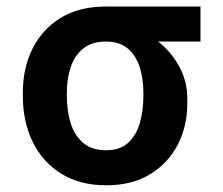

<svg xmlns="http://www.w3.org/2000/svg" viewBox="-20 -548 672 578"><path d="M48.8 -258.8V-269.5Q48.8 -343.3 78.1 -401.9Q107.4 -460.4 163.1 -494.4Q218.8 -528.3 298.8 -528.3H583.5V-422.9H456.1Q494.6 -393.1 519.5 -347.9Q544.4 -302.7 543.9 -249V-238.3Q544.4 -170.4 515.9 -114Q487.3 -57.6 432.6 -23.9Q377.9 9.8 300.3 9.8Q219.7 9.8 163.6 -25.6Q107.4 -61 78.1 -121.6Q48.8 -182.1 48.8 -258.8ZM181.2 -269.5V-258.8Q181.2 -213.9 192.9 -176.8Q204.6 -139.6 230.5 -117.7Q256.3 -95.7 300.3 -95.7Q340.8 -95.7 365.2 -117.7Q389.6 -139.6 400.6 -176.8Q411.6 -213.9 411.6 -258.8V-269.5Q411.6 -311 400.6 -345.7Q389.6 -380.4 365 -401.6Q340.3 -422.9 299.3 -422.9H298.8Q256.3 -422.9 230.5 -401.9Q204.6 -380.9 192.9 -345.9Q181.2 -311 181.2 -269.5Z"/></svg>

Font: Inter Display Semi Bold
Style: Regular
Weight: 600
Designer: Rasmus Andersson
Foundry: rsms
Version: Version 4.000;git-37864ae